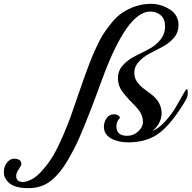

<svg xmlns="http://www.w3.org/2000/svg" viewBox="-348 -723 996 998"><path d="M617 -202Q551 -89 486 -36Q421 17 318 17Q265 17 228.5 -4Q192 -25 192 -64Q192 -88 206 -108.5Q220 -129 244.5 -129Q269 -129 276 -111Q257 -92 257 -67Q257 -17 313 -17Q346 -17 370.5 -40Q395 -63 395 -87.5Q395 -112 384.5 -133Q374 -154 342 -185.5Q310 -217 287.5 -247.5Q265 -278 265 -316.5Q265 -355 290 -383Q315 -411 351 -429.5Q387 -448 423.5 -466.5Q460 -485 485 -515.5Q510 -546 510 -585.5Q510 -625 487.5 -644Q465 -663 433 -663Q312 -663 183 -311Q180 -304 177.5 -296.5Q175 -289 158.5 -244.5Q142 -200 135 -182Q128 -164 112.5 -124Q97 -84 87 -60.5Q77 -37 63 -4Q41 47 2.5 113Q-36 179 -84 217Q-132 255 -200 255Q-268 255 -298 230Q-328 205 -328 173.5Q-328 142 -311.5 122Q-295 102 -276 102Q-237 102 -237 130Q-237 136 -250.5 156.5Q-264 177 -264 191Q-264 223 -228 223Q-212 223 -185 210Q-158 197 -126 160.5Q-94 124 -71 85Q-48 46 -22 -14Q4 -74 19 -116Q34 -158 56.5 -224.5Q79 -291 93.5 -330Q108 -369 117 -393.5Q126 -418 147.5 -466Q169 -514 185.5 -540.5Q202 -567 230.5 -602.5Q259 -638 287 -656Q357 -703 437 -703Q489 -703 534.5 -674Q580 -645 580 -592Q580 -555 556.5 -527Q533 -499 499 -481Q465 -463 431 -445.5Q397 -428 373.5 -402Q350 -376 350 -347Q350 -318 364.5 -297.5Q379 -277 400 -261.5Q421 -246 442 -230Q492 -190 492 -134Q492 -106 477.5 -81Q463 -56 443 -41Q477 -55 511 -92.5Q545 -130 566 -166.5Q587 -203 603 -231.5Q619 -260 623.5 -260Q628 -260 628 -240Q628 -220 617 -202Z"/></svg>

Font: Playball
Style: Regular
Weight: 400
Designer: Robert E. Leuschke
Foundry: Robert E. Leuschke
Version: Version 1.001